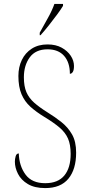

<svg xmlns="http://www.w3.org/2000/svg" viewBox="-20 -951 454 981"><path d="M211 10Q157 10 122.5 -10.5Q88 -31 72 -62.5Q56 -94 56 -125Q56 -138 60 -152.5Q64 -167 76 -167Q78 -103 110.5 -59Q143 -15 211 -15Q276 -15 308.5 -54Q341 -93 341 -165Q341 -212 327.5 -243Q314 -274 284 -299.5Q254 -325 206 -354Q165 -379 135.5 -405.5Q106 -432 90 -469.5Q74 -507 74 -563Q74 -608 91.5 -644.5Q109 -681 142.5 -702.5Q176 -724 223 -724Q265 -724 295 -707.5Q325 -691 341.5 -666Q358 -641 358 -614Q358 -593 352 -583.5Q346 -574 337 -574Q337 -632 307.5 -665.5Q278 -699 223 -699Q162 -699 132 -658Q102 -617 102 -556Q102 -510 115 -480Q128 -450 154.5 -426.5Q181 -403 221 -378Q260 -354 293.5 -327.5Q327 -301 348 -264.5Q369 -228 369 -171Q369 -86 329.5 -38Q290 10 211 10ZM183 -784Q205 -824 225.5 -860.5Q246 -897 258 -931H302V-921Q292 -904 272 -877Q252 -850 229.5 -821.5Q207 -793 187 -771H183Z"/></svg>

Font: Noto Serif Lao Condensed Thin
Style: Regular
Weight: 100
Width: 3
Designer: Monotype Design Team
Foundry: Monotype Imaging Inc.
Version: Version 2.003; ttfautohint (v1.8.4.7-5d5b)